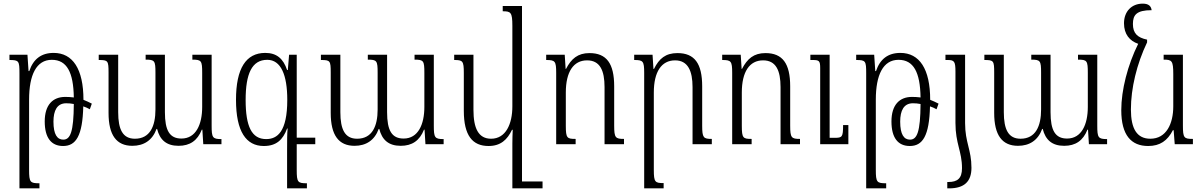

<svg xmlns="http://www.w3.org/2000/svg" viewBox="-20 -793 6613 1056"><path d="M87 243H197V215C146 215 140 210 140 141V-245C140 -381 180 -464 265 -464C348 -464 384 -395 386 -257C371 -259 355 -260 339 -260C270 -260 226 -216 226 -125C226 -35 262 10 327 10C398 10 434 -46 438 -208C451 -204 463 -198 474 -192L485 -223C470 -231 454 -238 439 -244C439 -414 380 -502 275 -502C207 -502 163 -468 141 -402H137L131 -492H32V-463C84 -463 87 -458 87 -390ZM274 -124C274 -185 294 -225 344 -225C357 -225 372 -224 386 -221C385 -68 367 -25 328 -25C295 -25 274 -53 274 -124Z M1038 -492V-465C1088 -465 1092 -459 1092 -392V-205C1092 -109 1058 -31 978 -31C913 -31 887 -75 887 -176V-492H781V-465C831 -465 835 -459 835 -393V-191C835 -99 805 -30 722 -30C655 -30 630 -81 630 -176V-492H523V-463C574 -463 577 -459 577 -394V-172C577 -49 621 9 708 9C771 9 818 -21 841 -84H844C859 -24 895 9 962 9C1024 9 1066 -19 1090 -80H1093L1098 0H1198V-28C1149 -28 1144 -36 1144 -102V-492Z M1570 -492 1563 -408H1559C1538 -471 1501 -502 1439 -502C1333 -502 1278 -417 1278 -244C1278 -69 1334 10 1431 10C1500 10 1536 -24 1559 -86H1562C1559 -59 1559 -19 1559 36V243H1668V215C1618 215 1612 210 1612 142V0H1714V-36H1612V-492ZM1444 -28C1364 -28 1331 -98 1331 -243C1331 -387 1365 -464 1450 -464C1525 -464 1560 -381 1560 -244C1560 -68 1505 -28 1444 -28Z M2260 -492V-465C2310 -465 2314 -459 2314 -392V-205C2314 -109 2280 -31 2200 -31C2135 -31 2109 -75 2109 -176V-492H2003V-465C2053 -465 2057 -459 2057 -393V-191C2057 -99 2027 -30 1944 -30C1877 -30 1852 -81 1852 -176V-492H1745V-463C1796 -463 1799 -459 1799 -394V-172C1799 -49 1843 9 1930 9C1993 9 2040 -21 2063 -84H2066C2081 -24 2117 9 2184 9C2246 9 2288 -19 2312 -80H2315L2320 0H2420V-28C2371 -28 2366 -36 2366 -102V-492Z M2667 10C2733 10 2770 -24 2796 -79H2800C2799 -54 2798 -29 2798 -4V243H2964V205H2851V-760H2745V-731C2789 -731 2798 -726 2798 -651V-208C2798 -111 2762 -30 2681 -30C2611 -30 2584 -88 2584 -189V-492H2478V-463C2525 -463 2531 -458 2531 -392V-184C2531 -47 2579 10 2667 10Z M3412 -29C3365 -29 3358 -35 3358 -102V-318C3358 -444 3316 -501 3222 -501C3158 -501 3122 -470 3093 -414H3091L3086 -492H2984V-463C3033 -463 3039 -457 3039 -392V0H3146V-29C3099 -29 3092 -33 3092 -101V-284C3092 -398 3134 -461 3209 -461C3280 -461 3305 -405 3305 -314V0H3412Z M3895 -29C3849 -29 3842 -35 3842 -102V-318C3842 -444 3800 -501 3706 -501C3641 -501 3605 -471 3577 -414H3574L3569 -492H3468V-463C3517 -463 3523 -457 3523 -392V243H3630V214C3583 214 3576 209 3576 142V-284C3576 -398 3618 -461 3693 -461C3764 -461 3789 -402 3789 -314V0H3895Z M4380 -29C4333 -29 4326 -35 4326 -102V-318C4326 -444 4284 -501 4190 -501C4126 -501 4090 -470 4061 -414H4059L4054 -492H3952V-463C4001 -463 4007 -457 4007 -392V0H4114V-29C4067 -29 4060 -33 4060 -101V-284C4060 -398 4102 -461 4177 -461C4248 -461 4273 -405 4273 -314V0H4380ZM4646 -105H4617C4617 -39 4612 -35 4571 -35H4543V-492H4437V-463H4450C4486 -463 4491 -458 4491 -418V0H4646Z M4744 243H4854V215C4803 215 4797 210 4797 141V-245C4797 -381 4837 -464 4922 -464C5005 -464 5041 -395 5043 -257C5028 -259 5012 -260 4996 -260C4927 -260 4883 -216 4883 -125C4883 -35 4919 10 4984 10C5055 10 5091 -46 5095 -208C5108 -204 5120 -198 5131 -192L5142 -223C5127 -231 5111 -238 5096 -244C5096 -414 5037 -502 4932 -502C4864 -502 4820 -468 4798 -402H4794L4788 -492H4689V-463C4741 -463 4744 -458 4744 -390ZM4931 -124C4931 -185 4951 -225 5001 -225C5014 -225 5029 -224 5043 -221C5042 -68 5024 -25 4985 -25C4952 -25 4931 -53 4931 -124Z M5235 -117C5235 -2 5271 39 5271 132C5271 189 5245 208 5196 208H5190V243H5200C5284 243 5323 205 5323 130C5323 30 5288 -9 5288 -116V-492H5180V-463H5193C5229 -463 5235 -454 5235 -399Z M5909 -492V-465C5959 -465 5963 -459 5963 -392V-205C5963 -109 5929 -31 5849 -31C5784 -31 5758 -75 5758 -176V-492H5652V-465C5702 -465 5706 -459 5706 -393V-191C5706 -99 5676 -30 5593 -30C5526 -30 5501 -81 5501 -176V-492H5394V-463C5445 -463 5448 -459 5448 -394V-172C5448 -49 5492 9 5579 9C5642 9 5689 -21 5712 -84H5715C5730 -24 5766 9 5833 9C5895 9 5937 -19 5961 -80H5964L5969 0H6069V-28C6020 -28 6015 -36 6015 -102V-492Z M6295 10C6360 10 6401 -19 6431 -77H6435L6441 0H6541V-29C6492 -29 6486 -34 6486 -103V-492H6380V-465C6425 -465 6433 -460 6433 -385V-208C6433 -113 6395 -30 6307 -30C6233 -30 6200 -85 6200 -191C6200 -307 6232 -441 6289 -560V-575C6236 -586 6211 -610 6211 -661C6211 -711 6231 -737 6314 -737C6311 -759 6298 -773 6265 -773C6204 -773 6162 -730 6162 -665C6162 -605 6193 -568 6240 -552C6182 -435 6147 -298 6147 -187C6147 -49 6202 10 6295 10Z"/></svg>

Font: Noto Serif Armenian Condensed Light
Style: Regular
Weight: 300
Width: 3
Designer: Monotype Design Team
Foundry: Monotype Imaging Inc.
Version: Version 2.008